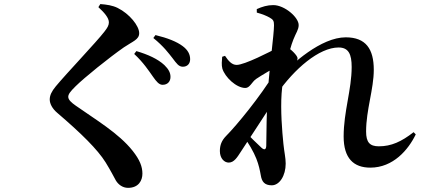

<svg xmlns="http://www.w3.org/2000/svg" viewBox="-20 -837 2040 930"><path d="M767.5 -426.2C792.2 -426.2 805.8 -442.7 805.8 -464.6C805.8 -484.3 797 -501.6 776.1 -521.9C744.3 -551.4 696.9 -573 640.6 -589.5L630 -575.6C674.2 -534.9 701 -493.8 720.8 -465.8C737.7 -441.6 750.6 -426.2 767.5 -426.2ZM600.2 72.9C652.2 72.9 669.8 36.2 669.8 4.2C669.8 -30.1 657.2 -62.6 622.7 -106.3C554.3 -192.5 442.3 -257.9 346.5 -325.5C325.7 -340.1 310.6 -353.6 310.6 -368C310.6 -380.5 320 -393.4 346.3 -419.3C388.8 -461.3 507.1 -556.8 580.1 -607.7C623.5 -637.1 654.2 -645.1 654.2 -676.4C654.2 -711.7 607.4 -770.1 550 -798.5C525.7 -810.7 496.8 -815 465.9 -817.3L456.5 -802.4C485 -776.3 507.4 -750.6 507.4 -729C507.4 -715.1 501.4 -703.9 486.3 -684.4C447.5 -633.7 303.6 -483.2 250.3 -418.9C229.7 -393.9 220.9 -375.2 220.9 -354.8C220.9 -335.5 232.7 -311.1 257.2 -290.5C374.4 -190.2 452.4 -113.2 491.5 -50.6C518 -7.4 529.2 15.7 541.4 37.6C553 56.6 573.6 72.9 600.2 72.9ZM865.7 -513.8C887.1 -513.8 901 -528.1 901 -550.1C901 -574.1 889.7 -595.2 864.9 -613.6C836.3 -635.1 791.6 -653.1 733.1 -667.1L722.7 -652.9C773.5 -611.8 796.8 -579.1 815.7 -555.3C835.5 -529.3 845.5 -513.8 865.7 -513.8Z M1773.7 -25C1884.4 -25 1957.8 -111.3 1993.8 -186.1L1983.3 -196.8C1924.6 -150.8 1875.1 -128.3 1815.2 -128.3C1771 -128.3 1753.3 -147.6 1753.3 -200.1C1753.3 -304.3 1790.5 -405.7 1790.5 -498.8C1790.5 -599.1 1752.6 -656.2 1654.7 -656.2C1535.6 -656.2 1395 -530 1326.1 -455.8L1322.2 -383.2C1405.7 -503.6 1525.9 -607 1620 -607C1668.5 -607 1683.4 -574.4 1683.4 -512.6C1683.4 -403 1644.5 -296.1 1644.5 -176C1644.5 -70.2 1692.8 -25 1773.7 -25ZM1088.8 -49.5C1113.7 -50.2 1128.7 -74.3 1146.8 -102.4C1203 -189.1 1262.2 -277.9 1315.6 -361.2L1309.7 -482.7C1240.1 -368.5 1127.5 -231.1 1074.2 -177.4C1053.6 -155.9 1045 -134 1045 -105.4C1045 -69.5 1066.9 -48.8 1088.8 -49.5ZM1296.3 60.6C1333.9 60.6 1363.8 14.1 1363.8 -44.7C1363.8 -72.7 1356.9 -99.5 1352.8 -139.9C1346.3 -202.4 1338.4 -302.9 1344 -384.1C1348.1 -454.7 1380.2 -595 1401.1 -645.7C1413.5 -677.8 1426.7 -692.8 1426.7 -715.7C1426.7 -753.1 1358.6 -812.3 1303.7 -812.3C1274.9 -812.3 1250.1 -804.7 1223.7 -792.9L1223.9 -776C1251.2 -768.6 1271.4 -760.2 1285.6 -752.1C1303.6 -742 1307.2 -735.8 1307.2 -714.3C1306.9 -668.1 1286.3 -522 1278.2 -403.6C1270.2 -302.5 1271.2 -184.6 1269.7 -131.1C1269 -112 1260.6 -109.1 1247 -121C1231.9 -135.5 1183.7 -180.1 1165.3 -203.3L1154.6 -182.7C1182.9 -147.2 1209.5 -99.7 1221.7 -68.2C1233.4 -38.7 1238.6 -13.3 1243.6 14.1C1248.3 42.4 1261.2 60.6 1296.3 60.6ZM1168.6 -410.9C1190.2 -410.9 1200.2 -440.4 1220.5 -454.5C1245.6 -471.4 1307.6 -508.9 1345.1 -525.8C1342 -514.1 1333.8 -489.2 1328.5 -479.2L1325.3 -418.5C1349 -452.2 1372.5 -486.6 1398.7 -516.2C1412.8 -532.7 1421.2 -541.4 1421.2 -555.3C1421.2 -567.3 1387.2 -602.1 1365.4 -611.8C1354.9 -616.1 1343.8 -616 1328.5 -607.8C1288.5 -586.1 1164.1 -522.6 1126.3 -522.6C1103 -522.6 1086.8 -541.5 1069.9 -566.5L1056.2 -562C1054.7 -544.8 1052.3 -520.9 1057 -504.7C1069.7 -463.3 1124.5 -410.9 1168.6 -410.9Z"/></svg>

Font: Source Han Serif TW VF
Style: Regular
Weight: 250
Designer: Ryoko NISHIZUKA 西塚涼子 (kana & ideographs); Frank Grießhammer (Latin, Greek & Cyrillic); Wenlong ZHANG 张文龙 (bopomofo); San
Foundry: Adobe
Version: Version 2.002;hotconv 1.1.0;makeotfexe 2.6.0